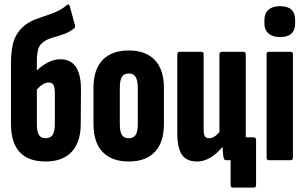

<svg xmlns="http://www.w3.org/2000/svg" viewBox="-20 -730 1389 875"><path d="M188 6Q30 6 30 -166V-441Q30 -512 46 -552Q62 -592 99 -619Q122 -636 155.5 -647Q189 -658 223.5 -671Q258 -684 285 -707Q294 -714 298 -702L321 -617Q324 -605 318 -601Q297 -584 272 -575Q247 -566 223 -559.5Q199 -553 183 -542Q162 -530 155 -508.5Q148 -487 148 -453V-409Q172 -432 199.5 -446Q227 -460 255 -460Q349 -460 349 -322L348 -166Q348 -82 306.5 -38Q265 6 188 6ZM148 -167Q148 -131 157 -115.5Q166 -100 188 -100Q210 -100 220 -115.5Q230 -131 230 -167V-305Q230 -332 223.5 -343Q217 -354 201 -354Q188 -354 174.5 -345.5Q161 -337 148 -322Z M567 6Q489 6 447.5 -37.5Q406 -81 406 -165V-330Q406 -413 447.5 -456.5Q489 -500 567 -500Q644 -500 685.5 -456.5Q727 -413 727 -330V-165Q727 -81 685.5 -37.5Q644 6 567 6ZM567 -100Q588 -100 598 -115Q608 -130 608 -166V-328Q608 -364 598 -379.5Q588 -395 567 -395Q545 -395 535.5 -379.5Q526 -364 526 -328V-166Q526 -130 535.5 -115Q545 -100 567 -100Z M879 6Q830 6 809 -25Q788 -56 788 -123V-482Q788 -494 799 -494H898Q908 -494 908 -482V-143Q908 -118 913.5 -109Q919 -100 933 -100Q956 -100 980 -128V-482Q980 -494 992 -494H1090Q1100 -494 1100 -482V-127Q1100 -114 1100 -104H1136Q1147 -104 1147 -92V113Q1147 125 1137 125H1042Q1031 125 1031 113V0H1010Q1001 0 999 -11Q997 -21 996 -34.5Q995 -48 994 -61Q970 -31 940 -12.5Q910 6 879 6Z M1205 0Q1195 0 1195 -12V-483Q1195 -494 1205 -494H1305Q1315 -494 1315 -483V-12Q1315 0 1305 0ZM1256 -561Q1223 -561 1204 -577Q1185 -593 1185 -623V-639Q1185 -670 1204 -686Q1223 -702 1256 -702Q1325 -702 1325 -639V-623Q1325 -561 1256 -561Z"/></svg>

Font: Sofia Sans Extra Condensed ExtraBold
Style: Regular
Weight: 800
Designer: Botio Nikoltchev, Ani Petrova
Foundry: lettersoup
Version: Version 4.101; ttfautohint (v1.8.4.7-5d5b)